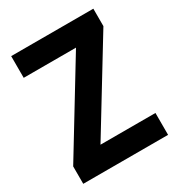

<svg xmlns="http://www.w3.org/2000/svg" viewBox="-171 -824 865 935"><g transform="rotate(-30 262.0 -357.0)"><path d="M501 0H24V-98L325 -592H31V-714H493V-616L192 -123H501Z"/></g></svg>

Font: Noto Sans SemiCondensed
Style: Bold
Weight: 700
Width: 4
Designer: Monotype Design Team
Foundry: Monotype Imaging Inc.
Version: Version 2.013; ttfautohint (v1.8.4.7-5d5b)